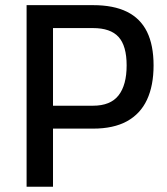

<svg xmlns="http://www.w3.org/2000/svg" viewBox="-20 -707 631 727"><path d="M80.7 0V-687.5H332.6Q410 -687.5 460.8 -662.4Q511.6 -637.3 536.6 -586.7Q561.5 -536 561.5 -459.3Q561.5 -382.9 536.6 -329.4Q511.6 -275.9 460.8 -247.9Q410 -220 332.6 -220H180.7V0ZM180.7 -306.7H331.9Q398.5 -306.7 429 -346Q459.5 -385.2 459.5 -459.3Q459.5 -533.3 429 -567Q398.5 -600.7 331.9 -600.7H180.7Z"/></svg>

Font: Titillium Web SemiBold
Style: Regular
Weight: 600
Designer: Mohamed Gaber, Accademia di Belle Arti di Urbino
Foundry: Kief Type Foundry, Accademia di Belle Arti di Urbino
Version: Version 3.000; ttfautohint (v1.8.4)